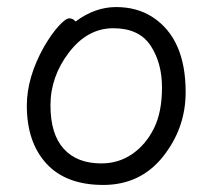

<svg xmlns="http://www.w3.org/2000/svg" viewBox="-20 -506 602 544"><path d="M267 -43Q316 -43 354.5 -69.5Q393 -96 416 -142Q439 -188 439 -258Q439 -328 406.5 -377Q374 -426 301 -426Q228 -426 175.5 -357.5Q123 -289 123 -207.5Q123 -126 160.5 -84.5Q198 -43 267 -43ZM194 -445Q249 -486 309 -486Q369 -486 413 -457Q506 -396 506 -245Q506 -143 442 -62.5Q378 18 272.5 18Q167 18 111.5 -42.5Q56 -103 56 -207Q56 -287 105 -374Q126 -410 146 -432Q166 -454 176.5 -454Q187 -454 194 -445Z"/></svg>

Font: LXGW WenKai Lite
Style: Regular
Weight: 400
Designer: LXGW / Fontworks Inc.
Foundry: LXGW / Fontworks Inc.
Version: Version 1.511; March 25, 2025